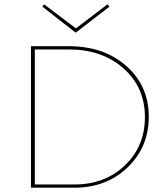

<svg xmlns="http://www.w3.org/2000/svg" viewBox="-20 -873 774 893"><path d="M489 -842 332 -721 177 -842 185 -853 333 -741 480 -853ZM302 -658Q463 -658 567.5 -566Q672 -474 672 -330Q672 -189 573.5 -94.5Q475 0 326 0H124V-658ZM326 -15Q468 -15 561 -104Q654 -193 654 -328Q654 -467 554.5 -555Q455 -643 301 -643H142V-15Z"/></svg>

Font: EauTestSC Thin
Style: Regular
Weight: 250
Designer: Christian Thalmann (Catharsis Fonts)
Version: Version 0.001;PS 000.001;hotconv 1.0.88;makeotf.lib2.5.64775